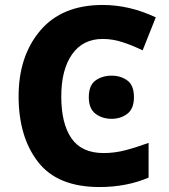

<svg xmlns="http://www.w3.org/2000/svg" viewBox="-20 -744 681 774"><path d="M394 -587Q435 -587 475.5 -573.5Q516 -560 555 -541L608 -674Q502 -724 394 -724Q230 -724 142.5 -621Q55 -518 55 -356Q55 -192 133.5 -91Q212 10 381 10Q490 10 579 -28V-168Q530 -150 486 -138.5Q442 -127 398 -127Q309 -127 268 -186.5Q227 -246 227 -355Q227 -463 270.5 -525Q314 -587 394 -587ZM338 -352Q338 -306 365 -285.5Q392 -265 430 -265Q467 -265 493.5 -285.5Q520 -306 520 -352Q520 -400 493.5 -419.5Q467 -439 430 -439Q392 -439 365 -419.5Q338 -400 338 -352Z"/></svg>

Font: Noto Sans UI Extra
Style: Regular
Weight: 800
Designer: Monotype Design Team
Foundry: Monotype Imaging Inc.
Version: Version 1.901